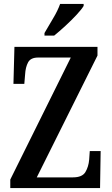

<svg xmlns="http://www.w3.org/2000/svg" viewBox="-20 -951 565 971"><path d="M32 0V-43L338 -660H173Q135 -660 122 -635.5Q109 -611 107 -575L103 -527H48L53 -714H473V-670L166 -54H349Q396 -54 412 -81Q428 -108 431 -144L434 -187H489L486 0ZM205 -784Q225 -819 248.5 -858Q272 -897 284 -931H403V-921Q393 -904 367.5 -876.5Q342 -849 311 -820.5Q280 -792 254 -771H205Z"/></svg>

Font: Noto Serif Bengali ExtraCondensed SemiBold
Style: Regular
Weight: 600
Width: 2
Designer: Juan Bruce, Universal Thirst, Indian Type Foundry and the Monotype Design Team.
Foundry: Monotype Imaging Inc.
Version: Version 2.003; ttfautohint (v1.8.4.7-5d5b)